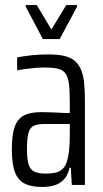

<svg xmlns="http://www.w3.org/2000/svg" viewBox="-20 -734 408 762"><path d="M148 8Q105 8 78.5 -5Q52 -18 39.5 -50Q27 -82 27 -141Q27 -198 38 -230Q49 -262 74.5 -275.5Q100 -289 143 -289Q154 -289 168 -288.5Q182 -288 198 -287.5Q214 -287 229 -286Q244 -285 257 -285V-327Q257 -374 253.5 -401.5Q250 -429 239.5 -443Q229 -457 209 -461.5Q189 -466 156 -466Q139 -466 120 -464.5Q101 -463 82.5 -460.5Q64 -458 48 -455V-506Q72 -511 103.5 -514.5Q135 -518 172 -518Q208 -518 233 -512.5Q258 -507 274 -494.5Q290 -482 300 -461Q310 -440 313.5 -408Q317 -376 317 -332V0H265L261 -68H256Q249 -37 232.5 -20.5Q216 -4 194.5 2Q173 8 148 8ZM162 -45Q182 -45 199 -48.5Q216 -52 228 -63Q240 -74 246 -95Q253 -120 255 -146Q257 -172 257 -205V-242H158Q130 -242 114.5 -235Q99 -228 93 -206.5Q87 -185 87 -143Q87 -104 93 -83Q99 -62 115 -53.5Q131 -45 162 -45ZM150 -579 82 -708V-714H126L184 -617L243 -714H286V-708L217 -579Z"/></svg>

Font: Saira ExtraCondensed
Style: Regular
Weight: 400
Width: 2
Designer: Hector Gatti with collaboration of the Omnibus-Type team
Foundry: Omnibus-Type
Version: Version 1.101